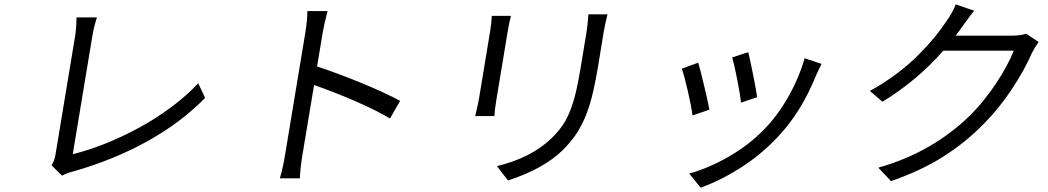

<svg xmlns="http://www.w3.org/2000/svg" viewBox="-20 -791 4820 883"><path d="M265.3 17 217 -30.9Q230.5 -52.2 234.7 -77.1L325.3 -623.9Q331.7 -662.6 331.7 -710.9H425.8Q411.6 -666.9 404.5 -623.9L314.6 -82Q386.7 -99.4 465.4 -131Q544 -162.6 620.6 -204.2Q697.1 -245.7 768.3 -298.8Q839.5 -351.9 891.7 -408L923.3 -340.9Q812.1 -226.6 654.7 -139.7Q497.2 -52.9 307.9 0Q285.5 5.7 265.3 17Z M1393.5 -740.1H1486.5Q1470.2 -677.6 1464.1 -641L1438.2 -485.1Q1532 -454.5 1642.2 -409.3Q1752.5 -364 1820 -327.1L1773.8 -246.1Q1707.4 -285.5 1607.6 -328.5Q1507.8 -371.4 1424.4 -399.9L1371.8 -84.2Q1361.2 -20.6 1359 29.1H1267Q1281.2 -18.5 1291.9 -84.2L1384.2 -641Q1393.5 -697.1 1393.5 -740.1Z M2241.8 -718H2329.9Q2322.4 -690.3 2315.3 -649.1L2262.4 -329.9Q2254.6 -281.2 2253.6 -257.1H2165.5Q2178.6 -312.5 2181.8 -331L2234.4 -649.1Q2239.7 -680.8 2241.8 -718ZM2686.1 -725.1H2773.8Q2761.7 -676.1 2756 -642L2730.8 -487.9Q2716.6 -402.3 2701.2 -342.5Q2685.7 -282.7 2665.1 -238.5Q2644.5 -194.2 2622.7 -164.1Q2600.9 -133.9 2567.5 -100.1Q2480.1 -14.6 2316.4 39.1L2265.3 -27Q2421.9 -64.6 2515.3 -154.1Q2546.2 -183.9 2566.9 -214.1Q2587.7 -244.3 2603.5 -285.5Q2619.3 -326.7 2629.8 -372.9Q2640.3 -419 2652.3 -491.1L2677.2 -642Q2681.8 -669.7 2686.1 -725.1Z M3421.2 -551.1Q3429.7 -516.7 3444.1 -444.8Q3458.5 -372.9 3462 -344.1L3387.8 -318.9Q3384.9 -351.2 3370.9 -422.9Q3356.9 -494.7 3347.3 -527ZM3680.4 -523.1 3758.2 -497.2Q3750.4 -481.9 3735.1 -448.9Q3664.1 -271.7 3551.8 -155.9Q3475.9 -76.3 3384.6 -18.5Q3293.3 39.4 3202.1 72.1L3149.9 7.1Q3240.1 -17.8 3332.6 -71.2Q3425.1 -124.6 3494.3 -196Q3555.4 -258.2 3604.8 -344.8Q3654.1 -431.5 3680.4 -523.1ZM3191.1 -502.8Q3200.3 -472.3 3217.9 -398.4Q3235.4 -324.6 3242.5 -286.9L3164.8 -259.9Q3160.5 -297.6 3142.9 -374.1Q3125.4 -450.6 3115.4 -475.1Z M4699.2 -636 4756.7 -598Q4739.3 -574.6 4725.5 -546.9Q4691.1 -467.7 4632.3 -379.1Q4573.5 -290.5 4501.1 -218Q4418 -133.9 4316.2 -69.6Q4214.5 -5.3 4077.8 41.9L4019.2 -19.9Q4266 -89.5 4441.1 -259.9Q4505 -323.5 4560.2 -406.6Q4615.4 -489.7 4642.4 -557.9H4318.2Q4195.3 -418.3 4038.4 -323.2L3980.5 -372.9Q4044.7 -407.7 4103.3 -451.7Q4161.9 -495.7 4205.4 -540Q4248.9 -584.2 4280 -622.2Q4311.1 -660.2 4334.2 -696Q4344.1 -708.5 4356.5 -730.8Q4369 -753.2 4375.4 -771L4459.9 -741.8Q4447.1 -726.2 4404.1 -666.9Q4394.2 -650.9 4374.6 -627.1H4634.6Q4674 -627.1 4699.2 -636Z"/></svg>

Font: Karasuma Gothic
Style: Italic
Weight: 400
Italic angle: -9.39999°
Designer: Rasmus Andersson / Ryoko Nishizuka
Foundry: Genbu
Version: Version 1.00